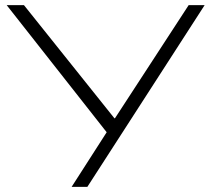

<svg xmlns="http://www.w3.org/2000/svg" viewBox="-20 -725 814 745"><path d="M258 0 403 -226 404 -199 6 -705H73L424 -266H426L712 -705H774L319 0Z"/></svg>

Font: Nunito Sans 7pt Expanded ExtraLight
Style: Regular
Weight: 250
Width: 7
Designer: Vernon Adams
Foundry: Vernon Adams
Version: Version 3.101;gftools[0.9.27]